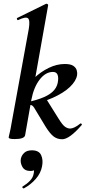

<svg xmlns="http://www.w3.org/2000/svg" viewBox="-20 -746 464 1041"><path d="M60 8Q41 8 34 5.5Q27 3 27 0Q27 -4 32.5 -26Q38 -48 42 -74L136 -589Q144 -637 131.5 -647Q119 -657 78 -637Q74 -636 72 -642Q70 -648 74 -649L229 -725Q233 -727 237.5 -724Q242 -721 241 -717L150 -205L116 -12Q111 8 60 8ZM317 9Q291 9 271.5 -5.5Q252 -20 228 -58L170 -154Q160 -172 151.5 -175.5Q143 -179 123 -173L228 -214L298 -102Q319 -68 333 -58.5Q347 -49 360 -49Q370 -49 384 -55.5Q398 -62 414 -75Q418 -79 422 -74.5Q426 -70 422 -67Q356 9 317 9ZM123 -173V-191Q181 -203 218.5 -219.5Q256 -236 274.5 -258.5Q293 -281 295 -311Q297 -332 290.5 -344Q284 -356 267 -356Q227 -356 195 -314.5Q163 -273 150 -205L104 -243Q128 -287 164.5 -322Q201 -357 244.5 -378Q288 -399 331 -399Q363 -399 377.5 -389Q392 -379 396 -365Q400 -351 398 -339Q393 -307 359 -274.5Q325 -242 265.5 -215.5Q206 -189 123 -173ZM110 275Q106 277 102.5 272.5Q99 268 103 265Q126 251 142 234.5Q158 218 162 198Q167 177 161.5 167Q156 157 148 156L181 137Q182 159 173.5 170Q165 181 145 181Q114 181 101.5 159Q89 137 93 115Q97 96 111.5 82.5Q126 69 153 69Q191 69 203 95Q215 121 208 156Q201 193 174 224Q147 255 110 275Z"/></svg>

Font: Cormorant Light
Style: Bold Italic
Weight: 700
Italic angle: -10°
Version: Version 4.000